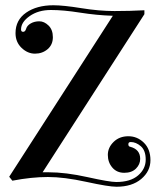

<svg xmlns="http://www.w3.org/2000/svg" viewBox="-20 -689 608 730"><path d="M39 -563Q39 -613 79.5 -641Q120 -669 183 -669Q221 -669 289 -658Q357 -647 415.5 -647Q474 -647 529 -650V-635L142 -34H164Q230 -34 313 -15.5Q396 3 422 3Q476 3 505 -22Q534 -47 534 -82Q534 -117 515.5 -133Q497 -149 477 -149Q468 -149 468 -140.5Q468 -132 475 -131Q513 -121 513 -85Q513 -64 497 -48Q481 -32 452.5 -32Q424 -32 407 -52Q390 -72 390 -100Q390 -128 412 -149.5Q434 -171 468 -171Q502 -171 527 -146.5Q552 -122 552 -80Q552 -38 517 -8.5Q482 21 423 21Q393 21 308.5 2.5Q224 -16 162 -16Q100 -16 27 -2L15 -17L409 -629Q347 -631 284 -641Q221 -651 173.5 -651Q126 -651 93 -628Q60 -605 60 -577Q60 -568 68 -568Q76 -568 79.5 -580Q83 -592 97 -600Q111 -608 129.5 -608Q148 -608 164.5 -592Q181 -576 181 -547.5Q181 -519 161 -502Q141 -485 113 -485Q85 -485 62 -507Q39 -529 39 -563Z"/></svg>

Font: Elsie Swash Caps
Style: Regular
Weight: 400
Designer: Alejandro Inler
Foundry: Alejandro Inler
Version: 1.003